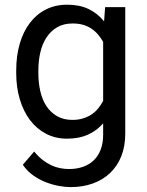

<svg xmlns="http://www.w3.org/2000/svg" viewBox="-20 -574 618 809"><path d="M48.3 -276.4Q48.3 -338.9 63.2 -389.9Q78.1 -440.9 106 -477.5Q133.8 -514.2 173.6 -534.2Q213.4 -554.2 263.2 -554.2Q314.9 -554.2 353 -536.1Q391.1 -518.1 418.5 -483.9L422.9 -543.9H507.8V-11.7Q507.8 42.5 491 84.5Q474.1 126.5 443.6 155.3Q413.1 184.1 370.8 199.2Q328.6 214.4 277.3 214.4Q255.9 214.4 228.5 209.5Q201.2 204.6 173.3 193.8Q145.5 183.1 119.9 165Q94.2 147 76.2 120.1L124 64.5Q141.1 85.4 159.4 99.6Q177.7 113.8 196 122.3Q214.4 130.9 233.2 134.5Q252 138.2 270.5 138.2Q303.2 138.2 329.8 128.9Q356.4 119.6 375.5 101.1Q394.5 82.5 404.5 55.7Q414.6 28.8 414.6 -6.8V-54.2Q387.2 -22.9 349.9 -6.3Q312.5 10.3 262.2 10.3Q213.4 10.3 173.8 -10.5Q134.3 -31.2 106.4 -68.1Q78.6 -105 63.5 -155.5Q48.3 -206.1 48.3 -266.1ZM141.6 -266.1Q141.6 -225.1 149.9 -189.2Q158.2 -153.3 175.8 -126.7Q193.4 -100.1 220.5 -84.5Q247.6 -68.8 285.2 -68.8Q309.6 -68.8 329.6 -75Q349.6 -81.1 365.5 -91.6Q381.3 -102.1 393.3 -116.7Q405.3 -131.3 414.6 -148.9V-397.5Q405.3 -414.1 393.3 -428.2Q381.3 -442.4 365.5 -453.1Q349.6 -463.9 330.1 -469.5Q310.5 -475.1 286.1 -475.1Q248 -475.1 220.9 -459.2Q193.8 -443.4 176 -416.3Q158.2 -389.2 149.9 -353.3Q141.6 -317.4 141.6 -276.4Z"/></svg>

Font: Roboto2
Style: Regular
Weight: 400
Designer: Google
Foundry: Google
Version: Version 2.000981-w3; 2014; ttfautohint (v1.1) -l 5 -r 24 -G 